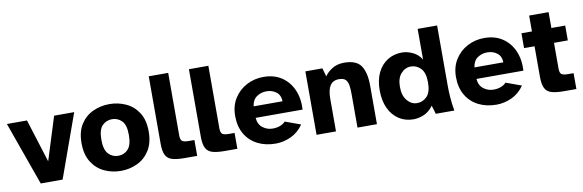

<svg xmlns="http://www.w3.org/2000/svg" viewBox="-49 -1067 4486 1478"><g transform="rotate(-10 2194.0 -328.0)"><path d="M177 0 0 -496H157L263 -158L369 -496H526L348 0Z M803 12Q734 12 674 -16Q614 -44 577 -102.5Q540 -161 540 -250Q540 -340 577 -397.5Q614 -455 674 -482.5Q734 -510 803 -510Q871 -510 931 -482.5Q991 -455 1028 -397.5Q1065 -340 1065 -250Q1065 -161 1028 -102.5Q991 -44 931 -16Q871 12 803 12ZM803 -106Q849 -106 879.5 -139Q910 -172 910 -250Q910 -329 878.5 -360.5Q847 -392 803 -392Q758 -392 726.5 -360.5Q695 -329 695 -250Q695 -172 726 -139Q757 -106 803 -106Z M1303 0Q1242 0 1206 -10.5Q1170 -21 1154.5 -51.5Q1139 -82 1139 -140V-668H1291V-180Q1291 -145 1305 -134.5Q1319 -124 1357 -124H1400V0Z M1617 0Q1556 0 1520 -10.5Q1484 -21 1468.5 -51.5Q1453 -82 1453 -140V-668H1605V-180Q1605 -145 1619 -134.5Q1633 -124 1671 -124H1714V0Z M2013 12Q1933 12 1871.5 -19.5Q1810 -51 1775.5 -110Q1741 -169 1741 -251Q1741 -330 1777.5 -388Q1814 -446 1874.5 -478Q1935 -510 2007 -510Q2089 -510 2147.5 -471.5Q2206 -433 2236 -365.5Q2266 -298 2261 -210H1894Q1898 -158 1932.5 -132Q1967 -106 2009 -106Q2044 -106 2069.5 -116.5Q2095 -127 2109 -143L2230 -99Q2191 -42 2132.5 -15Q2074 12 2013 12ZM1894 -300H2120Q2119 -348 2087 -372.5Q2055 -397 2011 -397Q1968 -397 1934.5 -374Q1901 -351 1894 -300Z M2333 0V-496H2466L2485 -430Q2502 -458 2541.5 -484Q2581 -510 2638 -510Q2734 -510 2769.5 -456.5Q2805 -403 2805 -302V0H2653V-264Q2653 -299 2649 -328Q2645 -357 2629.5 -374.5Q2614 -392 2577 -392Q2529 -392 2507 -357.5Q2485 -323 2485 -255V0Z M3090 12Q3026 12 2976.5 -20Q2927 -52 2899 -111.5Q2871 -171 2871 -252Q2871 -333 2899 -390.5Q2927 -448 2976.5 -479Q3026 -510 3090 -510Q3131 -510 3174 -489.5Q3217 -469 3241 -428V-668H3393V-194Q3393 -157 3396.5 -106Q3400 -55 3410 0H3265L3245 -67Q3214 -24 3172.5 -6Q3131 12 3090 12ZM3139 -106Q3183 -106 3215.5 -139Q3248 -172 3248 -249Q3248 -325 3215.5 -358.5Q3183 -392 3139 -392Q3094 -392 3061.5 -356Q3029 -320 3029 -252Q3029 -183 3061.5 -144.5Q3094 -106 3139 -106Z M3739 12Q3659 12 3597.5 -19.5Q3536 -51 3501.5 -110Q3467 -169 3467 -251Q3467 -330 3503.5 -388Q3540 -446 3600.5 -478Q3661 -510 3733 -510Q3815 -510 3873.5 -471.5Q3932 -433 3962 -365.5Q3992 -298 3987 -210H3620Q3624 -158 3658.5 -132Q3693 -106 3735 -106Q3770 -106 3795.5 -116.5Q3821 -127 3835 -143L3956 -99Q3917 -42 3858.5 -15Q3800 12 3739 12ZM3620 -300H3846Q3845 -348 3813 -372.5Q3781 -397 3737 -397Q3694 -397 3660.5 -374Q3627 -351 3620 -300Z M4268 0Q4207 0 4171 -10.5Q4135 -21 4119.5 -51.5Q4104 -82 4104 -140V-380H4022V-496H4104V-620H4256V-496H4364V-380H4256V-180Q4256 -145 4269.5 -134.5Q4283 -124 4320 -124H4364V0Z"/></g></svg>

Font: Atkinson Hyperlegible
Style: Bold
Weight: 700
Designer: Elliott Scott, Megan Eiswerth, Linus Boman, Theodore Petrosky
Foundry: Braille Institute
Version: Version 1.006; ttfautohint (v1.8.3)